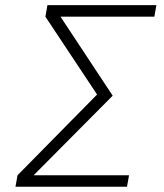

<svg xmlns="http://www.w3.org/2000/svg" viewBox="-20 -713 626 733"><path d="M39.1 0 46.9 -43.9 350.6 -352.1 153.3 -649.4 161.1 -693.4H577.1L569.3 -649.4H210.9L410.2 -347.7L108.4 -43.9H472.7L464.8 0Z"/></svg>

Font: Cascadia Code ExtraLight
Style: Italic
Weight: 200
Italic angle: -10°
Monospace: yes
Designer: Aaron Bell
Foundry: Saja Typeworks
Version: Version 2404.023; ttfautohint (v1.8.4)